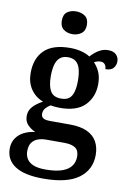

<svg xmlns="http://www.w3.org/2000/svg" viewBox="-106 -829 764 1130"><g transform="rotate(10 276.0 -264.5)"><path d="M234 237Q122 237 66 200.5Q10 164 10 97Q10 61 27.5 35Q45 9 74.5 -6Q104 -21 141 -25Q117 -35 96 -55.5Q75 -76 75 -110Q75 -141 95.5 -164.5Q116 -188 155 -209Q109 -226 81.5 -266Q54 -306 54 -363Q54 -450 104 -499Q154 -548 258 -548Q296 -548 327 -539.5Q358 -531 377 -518Q390 -532 405 -544.5Q420 -557 439 -565.5Q458 -574 481 -574Q513 -574 529 -557.5Q545 -541 545 -518Q545 -495 531 -478Q517 -461 483 -461Q483 -478 474 -489Q465 -500 449 -500Q437 -500 427.5 -497Q418 -494 410 -489Q430 -469 443.5 -439.5Q457 -410 457 -367Q457 -290 408.5 -240Q360 -190 258 -190Q247 -190 230 -191.5Q213 -193 203 -195Q188 -187 175 -172.5Q162 -158 162 -138Q162 -121 174 -112.5Q186 -104 217 -104H333Q397 -104 437 -85.5Q477 -67 496 -33Q515 1 515 47Q515 135 446 186Q377 237 234 237ZM236 182Q300 182 337.5 168.5Q375 155 392 131Q409 107 409 75Q409 39 387 23.5Q365 8 320 8H211Q188 8 166 15Q144 22 129 40.5Q114 59 114 94Q114 120 126.5 140Q139 160 166 171Q193 182 236 182ZM256 -245Q287 -245 304 -258.5Q321 -272 328.5 -299.5Q336 -327 336 -365Q336 -405 328.5 -433.5Q321 -462 303.5 -477Q286 -492 255 -492Q225 -492 207 -476.5Q189 -461 181.5 -432.5Q174 -404 174 -364Q174 -307 192 -276Q210 -245 256 -245ZM256 -630Q224 -630 202.5 -646.5Q181 -663 181 -698Q181 -735 202.5 -750.5Q224 -766 256 -766Q286 -766 308.5 -750.5Q331 -735 331 -698Q331 -663 308.5 -646.5Q286 -630 256 -630Z"/></g></svg>

Font: Noto Serif Khmer SemiBold
Style: Regular
Weight: 600
Version: Version 2.003